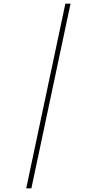

<svg xmlns="http://www.w3.org/2000/svg" viewBox="-20 -780 524 1040"><path d="M334 -760H362L150 240H122Z"/></svg>

Font: Noto Serif NarrowThin
Style: Italic
Weight: 250
Width: 4
Italic angle: -12°
Designer: Monotype Design Team
Foundry: Monotype Imaging Inc.
Version: Version 1.001